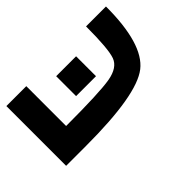

<svg xmlns="http://www.w3.org/2000/svg" viewBox="-176 -739 852 852"><g transform="rotate(45 250.0 -312.5)"><path d="M187.5 -375V-250H62.5V-375ZM0 -500V-625Q234.4 -625 304.7 -535.2Q375 -445.3 375 -125V0H0V-125H250Q250 -335.9 238.3 -402.3Q226.6 -468.8 183.6 -484.4Q140.6 -500 0 -500Z"/></g></svg>

Font: CraftyPE
Style: Regular
Weight: 400
Designer: Erek Butcher
Foundry: Haunted Coop
Version: Version 0.018;April 4, 2024;FontCreator 15.0.0.2962 64-bit